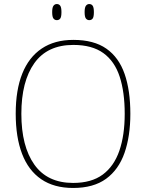

<svg xmlns="http://www.w3.org/2000/svg" viewBox="-20 -923 726 953"><path d="M343 10Q248 10 184.5 -33.5Q121 -77 89.5 -159.5Q58 -242 58 -359Q58 -476 90.5 -557.5Q123 -639 187 -682Q251 -725 344 -725Q446 -725 508 -681.5Q570 -638 598.5 -556Q627 -474 627 -358Q627 -247 598 -164Q569 -81 506.5 -35.5Q444 10 343 10ZM343 -15Q434 -15 490 -56.5Q546 -98 572.5 -175Q599 -252 599 -358Q599 -466 574 -542.5Q549 -619 493 -659.5Q437 -700 344 -700Q215 -700 150.5 -609.5Q86 -519 86 -358Q86 -197 150.5 -106Q215 -15 343 -15ZM423 -823Q413 -823 406.5 -831Q400 -839 400 -863Q400 -886 406.5 -894.5Q413 -903 423 -903Q434 -903 440 -894.5Q446 -886 446 -863Q446 -839 440 -831Q434 -823 423 -823ZM262 -823Q252 -823 245.5 -831Q239 -839 239 -863Q239 -886 245.5 -894.5Q252 -903 262 -903Q273 -903 279 -894.5Q285 -886 285 -863Q285 -839 279 -831Q273 -823 262 -823Z"/></svg>

Font: Noto Serif Kannada Thin
Style: Regular
Weight: 250
Version: Version 2.003